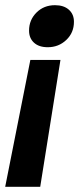

<svg xmlns="http://www.w3.org/2000/svg" viewBox="-42 -484 322 740"><path d="M70 -366Q70 -407 98.5 -435.5Q127 -464 170 -464Q204 -464 223.5 -446.5Q243 -429 243 -400Q243 -358 213.5 -330Q184 -302 142 -302Q108 -302 89 -319.5Q70 -337 70 -366ZM75 -253H191L113 236H-22Z"/></svg>

Font: Niramit
Style: Bold Italic
Weight: 700
Italic angle: -10°
Designer: Katatrad Aksorn Co.,Ltd.
Foundry: Cadson Demak Co.,Ltd.
Version: Version 1.001; ttfautohint (v1.6)